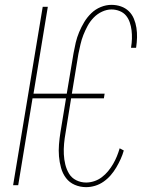

<svg xmlns="http://www.w3.org/2000/svg" viewBox="-20 -763 640 791"><path d="M335 8Q310 8 288 -1.5Q266 -11 252 -29.5Q238 -48 231.5 -71.5Q225 -95 223 -119Q221 -143 223 -168Q225 -193 229 -218L252 -358H114L55 0H34L156 -735H177L118 -377H255L283 -544Q287 -566 292 -587.5Q297 -609 306 -630.5Q315 -652 327 -672Q339 -692 356 -708.5Q373 -725 395 -734Q417 -743 439 -743Q460 -743 478.5 -736.5Q497 -730 510.5 -717Q524 -704 531.5 -686Q539 -668 542 -648.5Q545 -629 544.5 -609Q544 -589 541 -568Q541 -568 541 -567.5Q541 -567 540 -566H520Q520 -567 520 -567Q520 -567 520 -568Q523 -586 523.5 -603.5Q524 -621 522 -638Q520 -655 514.5 -671Q509 -687 499 -699Q489 -711 473 -717.5Q457 -724 439 -724Q420 -724 400.5 -715Q381 -706 366 -690.5Q351 -675 341 -656.5Q331 -638 323.5 -619Q316 -600 311.5 -580Q307 -560 303 -541L276 -377H411L408 -358H273L250 -215Q246 -193 244 -171Q242 -149 243 -127.5Q244 -106 249 -85.5Q254 -65 264.5 -47.5Q275 -30 294 -20.5Q313 -11 335 -11Q351 -11 368 -16.5Q385 -22 399.5 -33Q414 -44 425.5 -58Q437 -72 446 -87.5Q455 -103 461.5 -119Q468 -135 473 -152L490 -143Q485 -125 477 -107.5Q469 -90 459 -73Q449 -56 436 -41Q423 -26 406.5 -14.5Q390 -3 371.5 2.5Q353 8 335 8Z"/></svg>

Font: Iosevka SS04 Thin Extended
Style: Italic
Weight: 100
Width: 7
Italic angle: -9°
Monospace: yes
Designer: Belleve Invis
Foundry: Belleve Invis
Version: Version 19.0.0; ttfautohint (v1.8.4)